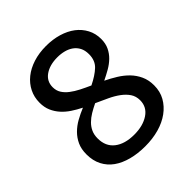

<svg xmlns="http://www.w3.org/2000/svg" viewBox="-186 -780 911 911"><g transform="rotate(-45 269.0 -325.0)"><path d="M500 -165Q500 -124 482 -92Q464 -60 432.5 -37Q401 -14 358.5 -2Q316 10 266 10Q216 10 174.5 -1Q133 -12 103.5 -33Q74 -54 57.5 -86Q41 -118 41 -160Q41 -196 53 -222Q65 -248 85 -268Q105 -288 131 -302.5Q157 -317 186 -329Q160 -342 136.5 -357.5Q113 -373 95.5 -392.5Q78 -412 67.5 -436Q57 -460 57 -491Q57 -528 72.5 -559Q88 -590 116 -612.5Q144 -635 183 -647.5Q222 -660 269 -660Q314 -660 352.5 -648.5Q391 -637 418.5 -616Q446 -595 462 -565Q478 -535 478 -498Q478 -468 467 -445Q456 -422 438 -404.5Q420 -387 396.5 -373.5Q373 -360 348 -348Q377 -334 404.5 -317Q432 -300 453 -278.5Q474 -257 487 -229Q500 -201 500 -165ZM386 -488Q386 -514 376.5 -532Q367 -550 351 -561.5Q335 -573 314 -578.5Q293 -584 269 -584Q218 -584 185.5 -561.5Q153 -539 153 -499Q153 -476 164 -458.5Q175 -441 194 -426.5Q213 -412 237.5 -399.5Q262 -387 289 -375Q334 -397 360 -421.5Q386 -446 386 -488ZM403 -162Q403 -189 389.5 -209Q376 -229 353.5 -245.5Q331 -262 302 -275.5Q273 -289 242 -303Q219 -292 199 -280Q179 -268 164 -253Q149 -238 140.5 -219.5Q132 -201 132 -176Q132 -123 168.5 -94.5Q205 -66 268 -66Q327 -66 365 -91.5Q403 -117 403 -162Z"/></g></svg>

Font: Zilla Slab Medium
Style: Regular
Weight: 500
Designer: Typotheque.com
Foundry: Typotheque type foundry
Version: Version 1.1; 2017